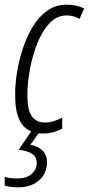

<svg xmlns="http://www.w3.org/2000/svg" viewBox="-37 -561 380 821"><path d="M146 10Q88 10 58 -28.5Q28 -67 28 -150Q27 -197 35.5 -250Q44 -303 61 -354.5Q78 -406 104 -448.5Q130 -491 166 -516Q202 -541 248 -541Q293 -541 323 -524L303 -480Q278 -495 248 -495Q206 -495 175 -462Q144 -429 123 -376.5Q102 -324 91 -265Q80 -206 80 -155Q80 -91 99 -64Q118 -37 156 -37Q174 -37 192 -42.5Q210 -48 229 -58V-11Q213 -2 191.5 4Q170 10 146 10ZM44 240Q24 240 9.5 238Q-5 236 -17 233V195Q-9 198 5 200Q19 202 40 202Q76 202 98 183Q120 164 120 136Q120 110 100.5 97Q81 84 43 79L97 0H134L93 58Q126 64 145 83Q164 102 164 132Q164 181 129.5 210.5Q95 240 44 240Z"/></svg>

Font: Noto Sans ExtraCondensed Light
Style: Italic
Weight: 300
Width: 2
Italic angle: -12°
Designer: Monotype Design Team
Foundry: Monotype Imaging Inc.
Version: Version 2.013; ttfautohint (v1.8.4.7-5d5b)